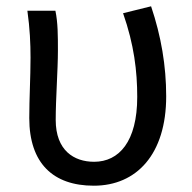

<svg xmlns="http://www.w3.org/2000/svg" viewBox="-20 -577 609 610"><path d="M278 13C414 13 508 -87 508 -271C508 -368 492 -462 460 -557L371 -535C406 -435 416 -351 416 -269C416 -127 358 -63 279 -63C215 -63 157 -99 157 -196C157 -263 164 -356 164 -416C164 -464 164 -505 156 -543H67C75 -486 77 -438 77 -394C77 -330 73 -266 73 -202C73 -58 149 13 278 13Z"/></svg>

Font: Noto Sans CJK SC
Style: Regular
Weight: 400
Designer: Ryoko NISHIZUKA 西塚涼子 (kana, bopomofo & ideographs); Paul D. Hunt (Latin, Greek & Cyrillic); Sandoll Communications 산돌커뮤니
Foundry: Adobe
Version: Version 2.004;hotconv 1.0.118;makeotfexe 2.5.65603